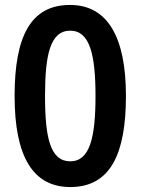

<svg xmlns="http://www.w3.org/2000/svg" viewBox="-20 -811 569 776"><path d="M264 -55C428 -55 489 -192 489 -423C489 -661 415 -791 263 -791C104 -791 39 -664 39 -423C39 -177 114 -55 264 -55ZM264 -159C184 -159 162 -252 162 -423C162 -590 183 -687 264 -687C343 -687 366 -590 366 -423C366 -255 343 -159 264 -159Z"/></svg>

Font: Noto Sans Malayalam UI SemiCondensed SemiBold
Style: Regular
Weight: 600
Width: 4
Designer: Jelle Bosma - Monotype Design Team
Foundry: Monotype Imaging Inc.
Version: Version 2.104